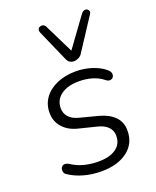

<svg xmlns="http://www.w3.org/2000/svg" viewBox="-143 -845 763 937"><g transform="rotate(-20 239.0 -376.5)"><path d="M221 8Q173 8 130 -4Q87 -16 56 -37Q46 -42 43 -51Q40 -60 41.5 -68Q43 -76 49 -81.5Q55 -87 63.5 -87Q72 -87 83 -81Q114 -60 149.5 -51Q185 -42 224 -42Q281 -42 314 -65Q347 -88 347 -131Q347 -159 328.5 -177.5Q310 -196 277 -204L181 -228Q134 -240 106.5 -271.5Q79 -303 79 -347Q79 -390 102.5 -423Q126 -456 169 -475Q212 -494 268 -494Q311 -494 351 -481Q391 -468 417 -446Q427 -438 430.5 -429.5Q434 -421 432 -413Q430 -405 424 -400.5Q418 -396 409.5 -396Q401 -396 391 -404Q366 -424 334 -433.5Q302 -443 266 -443Q208 -443 173 -418Q138 -393 138 -349Q138 -323 154.5 -304Q171 -285 204 -276L300 -251Q350 -238 378.5 -209.5Q407 -181 407 -136Q407 -69 356 -30.5Q305 8 221 8ZM278 -543Q266 -543 256.5 -549Q247 -555 241 -570L170 -731Q166 -742 169 -749Q172 -756 179.5 -759Q187 -762 195 -759.5Q203 -757 208 -748L283 -596L395 -750Q402 -758 410 -760Q418 -762 424.5 -758Q431 -754 433 -747Q435 -740 428 -730L324 -571Q316 -556 303 -549.5Q290 -543 278 -543Z"/></g></svg>

Font: Nunito ExtraLight Light
Style: Italic
Weight: 300
Italic angle: -9°
Version: Version 3.602